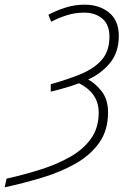

<svg xmlns="http://www.w3.org/2000/svg" viewBox="-123 -560 583 821"><path d="M-103 241 -95 204Q-20 187 50 165Q120 143 176.5 111Q233 79 266 33Q299 -13 299 -78Q299 -122 277 -153Q255 -184 215 -204Q188 -194 157.5 -185Q127 -176 94 -168V-200Q166 -220 223 -243.5Q280 -267 312.5 -304.5Q345 -342 345 -403Q345 -454 315 -480Q285 -506 236 -506Q199 -506 163.5 -495Q128 -484 96 -467L84 -497Q120 -516 158.5 -528Q197 -540 239 -540Q302 -540 343.5 -506Q385 -472 385 -407Q385 -337 348 -291.5Q311 -246 254 -220Q286 -203 312.5 -168.5Q339 -134 339 -79Q339 -3 301.5 50Q264 103 201 139Q138 175 59 199Q-20 223 -103 241Z"/></svg>

Font: Noto Sans Disp ExtLt
Style: Italic
Weight: 200
Italic angle: -12°
Designer: Monotype Design Team
Foundry: Monotype Imaging Inc.
Version: Version 2.000;GOOG;noto-source:20170915:90ef993387c0